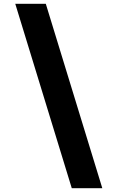

<svg xmlns="http://www.w3.org/2000/svg" viewBox="-20 -843 616 1006"><path d="M356 143H516L220 -823H60Z"/></svg>

Font: Iosevka Sparkle Heavy
Style: Italic
Weight: 900
Italic angle: -9°
Designer: Belleve Invis
Foundry: Belleve Invis
Version: Version 4.5.0; ttfautohint (v1.8.3)